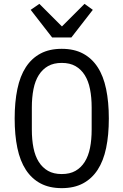

<svg xmlns="http://www.w3.org/2000/svg" viewBox="-20 -963 640 995"><path d="M250 -769 139 -912 184 -943 301 -826 418 -943 461 -912 350 -769ZM300 12Q236 12 190 -12.5Q144 -37 114 -83Q84 -129 70 -196Q56 -263 56 -349Q56 -434 70 -501.5Q84 -569 114 -615Q144 -661 190 -685.5Q236 -710 300 -710Q364 -710 410 -685.5Q456 -661 486 -615Q516 -569 530 -501.5Q544 -434 544 -349Q544 -263 530 -196Q516 -129 486 -83Q456 -37 410 -12.5Q364 12 300 12ZM300 -61Q342 -61 371 -77.5Q400 -94 419 -124Q438 -154 446.5 -196.5Q455 -239 455 -292V-406Q455 -458 446.5 -501Q438 -544 419 -574Q400 -604 371 -620.5Q342 -637 300 -637Q258 -637 229 -620.5Q200 -604 181 -574Q162 -544 153.5 -501Q145 -458 145 -406V-292Q145 -239 153.5 -196.5Q162 -154 181 -124Q200 -94 229 -77.5Q258 -61 300 -61Z"/></svg>

Font: PlemolJP35 Console
Style: Regular
Weight: 400
Version: v2.0.3; ttfautohint (v1.8.4.7-5d5b-dirty) -l 6 -r 45 -G 200 